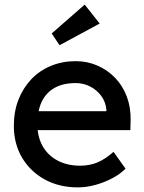

<svg xmlns="http://www.w3.org/2000/svg" viewBox="-20 -802 626 832"><path d="M40 -257Q40 -319 60 -370Q80 -421 115.5 -458.5Q151 -496 200.5 -516.5Q250 -537 308 -537Q359 -537 403 -517.5Q447 -498 479.5 -464Q512 -430 529.5 -383.5Q547 -337 546 -282L545 -238H116L93 -320H456L441 -303V-327Q438 -360 419 -386Q400 -412 371 -427Q342 -442 308 -442Q254 -442 217 -421.5Q180 -401 161 -361.5Q142 -322 142 -264Q142 -209 165 -168.5Q188 -128 230 -106Q272 -84 327 -84Q366 -84 399.5 -97Q433 -110 472 -144L524 -71Q500 -47 465.5 -29Q431 -11 392.5 -0.5Q354 10 317 10Q236 10 173.5 -24.5Q111 -59 75.5 -119Q40 -179 40 -257ZM238 -606 204 -657 347 -782 412 -700Z"/></svg>

Font: Mach
Style: Regular
Weight: 400
Version: Version 1.002